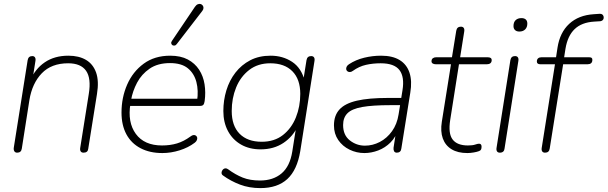

<svg xmlns="http://www.w3.org/2000/svg" viewBox="-20 -778 3120 986"><path d="M68 6Q58 6 53.5 -1.5Q49 -9 51 -21L122 -469Q124 -480 130 -485Q136 -490 146 -490Q155 -490 159.5 -483.5Q164 -477 162 -465L146 -364H135Q160 -424 210 -458Q260 -492 331 -492Q385 -492 421.5 -470.5Q458 -449 473.5 -405.5Q489 -362 478 -295L433 -13Q432 -4 426 1Q420 6 409 6Q399 6 394.5 -0.5Q390 -7 392 -19L436 -296Q449 -376 422 -414.5Q395 -453 330 -453Q244 -453 194.5 -401.5Q145 -350 131 -264L92 -15Q89 6 68 6Z M814 8Q749 8 701.5 -17Q654 -42 629 -88.5Q604 -135 604 -200Q604 -277 633 -343.5Q662 -410 718 -451Q774 -492 854 -492Q908 -492 944.5 -472.5Q981 -453 1002.5 -420Q1024 -387 1030.5 -345Q1037 -303 1031 -259Q1029 -245 1024 -239.5Q1019 -234 1006 -234H633L639 -271H1011L992 -259Q1000 -313 988.5 -357Q977 -401 944.5 -427.5Q912 -454 853 -454Q790 -454 748.5 -425.5Q707 -397 684 -353.5Q661 -310 653 -264L650 -246Q634 -150 677.5 -90.5Q721 -31 812 -31Q854 -31 889 -41.5Q924 -52 958 -77Q967 -84 974 -84.5Q981 -85 986 -81.5Q991 -78 992.5 -72Q994 -66 991 -58.5Q988 -51 980 -45Q947 -20 902.5 -6Q858 8 814 8ZM888 -552Q883 -545 876.5 -544Q870 -543 865.5 -546Q861 -549 859.5 -555Q858 -561 863 -568L981 -743Q988 -753 995.5 -756Q1003 -759 1009.5 -757.5Q1016 -756 1020.5 -750.5Q1025 -745 1025 -737.5Q1025 -730 1019 -722Z M1317 188Q1260 188 1212.5 170Q1165 152 1125 123Q1119 119 1118 113Q1117 107 1119.5 101Q1122 95 1126.5 91Q1131 87 1137.5 86.5Q1144 86 1151 91Q1189 119 1226.5 134Q1264 149 1315 149Q1383 149 1426 112.5Q1469 76 1481 0L1502 -133L1510 -132Q1485 -77 1435.5 -44Q1386 -11 1318 -11Q1261 -11 1218 -35.5Q1175 -60 1151 -104.5Q1127 -149 1127 -208Q1127 -263 1142.5 -314Q1158 -365 1189 -405Q1220 -445 1265 -468.5Q1310 -492 1370 -492Q1432 -492 1480 -460.5Q1528 -429 1545 -362H1537L1554 -469Q1556 -480 1562 -485Q1568 -490 1578 -490Q1588 -490 1592.5 -483.5Q1597 -477 1595 -465L1522 -2Q1506 95 1455.5 141.5Q1405 188 1317 188ZM1324 -50Q1389 -50 1433 -84.5Q1477 -119 1499.5 -175Q1522 -231 1522 -296Q1522 -371 1481.5 -412Q1441 -453 1368 -453Q1304 -453 1259.5 -418.5Q1215 -384 1192.5 -328.5Q1170 -273 1170 -208Q1170 -132 1210.5 -91Q1251 -50 1324 -50Z M1851 8Q1811 8 1775 -9.5Q1739 -27 1717 -59Q1695 -91 1695 -134Q1695 -185 1723.5 -216Q1752 -247 1813 -261Q1874 -275 1970 -275H2051L2045 -238H1986Q1893 -238 1840 -228.5Q1787 -219 1764.5 -196.5Q1742 -174 1742 -136Q1742 -84 1776.5 -57Q1811 -30 1854 -30Q1894 -30 1930.5 -49Q1967 -68 1993 -104Q2019 -140 2027 -191L2047 -315Q2058 -383 2031.5 -418Q2005 -453 1935 -453Q1895 -453 1859.5 -445Q1824 -437 1792 -414Q1784 -408 1776.5 -408Q1769 -408 1764 -412Q1759 -416 1758 -422Q1757 -428 1760 -435Q1763 -442 1772 -448Q1807 -471 1850 -481.5Q1893 -492 1937 -492Q1996 -492 2032.5 -469.5Q2069 -447 2083 -404.5Q2097 -362 2087 -302L2041 -15Q2040 -5 2034 0.5Q2028 6 2018 6Q2008 6 2004 -1Q2000 -8 2001 -19L2016 -116H2026Q2013 -74 1985.5 -46.5Q1958 -19 1922.5 -5.5Q1887 8 1851 8Z M2380 8Q2331 8 2299 -11.5Q2267 -31 2254 -67Q2241 -103 2249 -153L2296 -448H2218Q2208 -448 2202 -452Q2196 -456 2196 -463Q2196 -474 2203 -479Q2210 -484 2220 -484H2301L2323 -620Q2325 -631 2331 -636Q2337 -641 2347 -641Q2357 -641 2361.5 -634.5Q2366 -628 2364 -616L2343 -484H2483Q2494 -484 2499.5 -480.5Q2505 -477 2505 -469Q2505 -459 2498.5 -453.5Q2492 -448 2481 -448H2337L2292 -162Q2281 -92 2304.5 -61.5Q2328 -31 2383 -31Q2407 -31 2420 -35.5Q2433 -40 2440 -40Q2446 -40 2449.5 -36.5Q2453 -33 2453 -25Q2453 -16 2450.5 -10.5Q2448 -5 2440 -2Q2430 2 2412.5 5Q2395 8 2380 8Z M2547 6Q2537 6 2532.5 -0.5Q2528 -7 2530 -19L2601 -469Q2603 -480 2609 -485Q2615 -490 2625 -490Q2635 -490 2639.5 -483.5Q2644 -477 2642 -465L2571 -15Q2570 -5 2564 0.5Q2558 6 2547 6ZM2647 -616Q2633 -616 2625 -623.5Q2617 -631 2617 -644Q2617 -664 2628 -674.5Q2639 -685 2658 -685Q2672 -685 2680 -678Q2688 -671 2688 -657Q2688 -638 2677 -627Q2666 -616 2647 -616Z M2779 6Q2769 6 2764.5 -0.5Q2760 -7 2762 -19L2830 -448H2755Q2746 -448 2741.5 -451.5Q2737 -455 2737 -462Q2737 -473 2743.5 -478.5Q2750 -484 2761 -484H2844L2834 -474L2843 -533Q2855 -611 2903 -655.5Q2951 -700 3029 -705L3058 -707Q3067 -708 3072 -704.5Q3077 -701 3079 -695.5Q3081 -690 3080 -684Q3079 -678 3074.5 -674Q3070 -670 3063 -669L3031 -667Q2967 -663 2931 -628.5Q2895 -594 2884 -528L2876 -477L2871 -484H3004Q3014 -484 3018 -481Q3022 -478 3022 -471Q3022 -459 3015.5 -453.5Q3009 -448 2998 -448H2872L2803 -15Q2800 6 2779 6Z"/></svg>

Font: Nunito ExtraLight ExtraLight
Style: Italic
Weight: 250
Italic angle: -9°
Version: Version 3.602